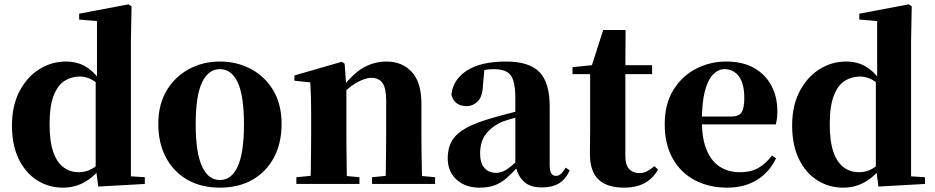

<svg xmlns="http://www.w3.org/2000/svg" viewBox="-20 -846 4301 883"><path d="M269 17Q204 17 150.5 -17Q97 -51 66 -115Q35 -179 35 -269Q35 -360 69.5 -426Q104 -492 160.5 -527.5Q217 -563 283 -563Q337 -563 377 -538Q417 -513 450 -462H459L440 -450Q417 -474 393.5 -484Q370 -494 347 -494Q309 -494 277.5 -474.5Q246 -455 227 -407Q208 -359 208 -275Q208 -194 225.5 -145.5Q243 -97 273.5 -75.5Q304 -54 342 -54Q368 -54 391.5 -64Q415 -74 437 -96L459 -80H448Q415 -35 370 -9Q325 17 269 17ZM432 12 420 -77V-79V-471L426 -483V-749L344 -756V-783L571 -826L585 -817L582 -657V-35L646 -31V0Z M991 17Q905 17 841.5 -19.5Q778 -56 743 -122Q708 -188 708 -276Q708 -365 746 -429Q784 -493 848.5 -528Q913 -563 991 -563Q1070 -563 1134.5 -528.5Q1199 -494 1237 -430Q1275 -366 1275 -276Q1275 -187 1239.5 -121Q1204 -55 1140.5 -19Q1077 17 991 17ZM991 -18Q1045 -18 1073.5 -81Q1102 -144 1102 -274Q1102 -405 1073.5 -466.5Q1045 -528 991 -528Q938 -528 909 -466.5Q880 -405 880 -274Q880 -144 909 -81Q938 -18 991 -18Z M1343 0V-31L1447 -41H1526L1633 -31V0ZM1407 0Q1409 -26 1409.5 -68.5Q1410 -111 1410.5 -157Q1411 -203 1411 -238V-321Q1411 -370 1410 -400.5Q1409 -431 1407 -467L1334 -475V-499L1552 -562L1565 -553L1573 -441V-438V-238Q1573 -203 1573.5 -157Q1574 -111 1574.5 -68.5Q1575 -26 1576 0ZM1691 0V-31L1793 -41H1871L1981 -31V0ZM1753 0Q1754 -26 1754.5 -68Q1755 -110 1755.5 -156Q1756 -202 1756 -238V-383Q1756 -441 1739 -464.5Q1722 -488 1687 -488Q1658 -488 1616 -463.5Q1574 -439 1533 -389L1530 -436H1548Q1605 -510 1654 -536.5Q1703 -563 1758 -563Q1829 -563 1873.5 -515.5Q1918 -468 1918 -370V-238Q1918 -202 1918.5 -156Q1919 -110 1920 -68Q1921 -26 1922 0Z M2185 17Q2121 17 2080 -19.5Q2039 -56 2039 -119Q2039 -165 2058.5 -198.5Q2078 -232 2125 -258Q2172 -284 2253 -306Q2291 -317 2342.5 -330Q2394 -343 2434 -353V-327Q2394 -317 2354.5 -306Q2315 -295 2292 -287Q2243 -266 2215.5 -230.5Q2188 -195 2188 -140Q2188 -95 2208.5 -73Q2229 -51 2263 -51Q2276 -51 2292.5 -57.5Q2309 -64 2331.5 -82.5Q2354 -101 2385 -136L2404 -80H2363Q2335 -49 2310.5 -27.5Q2286 -6 2256.5 5.5Q2227 17 2185 17ZM2471 16Q2416 16 2387 -13Q2358 -42 2350 -91V-93V-393Q2350 -445 2341 -474.5Q2332 -504 2310 -516Q2288 -528 2250 -528Q2226 -528 2200 -523Q2174 -518 2136 -505L2208 -529L2201 -453Q2199 -401 2177 -379.5Q2155 -358 2126 -358Q2070 -358 2056 -410Q2063 -480 2127 -521.5Q2191 -563 2307 -563Q2414 -563 2461 -514.5Q2508 -466 2508 -357V-88Q2508 -60 2515.5 -48.5Q2523 -37 2537 -37Q2548 -37 2558 -45Q2568 -53 2582 -75L2600 -62Q2581 -21 2550.5 -2.5Q2520 16 2471 16Z M2776 -505V-546H2979V-505ZM2849 17Q2773 17 2733 -20Q2693 -57 2693 -139Q2693 -169 2693.5 -193.5Q2694 -218 2694 -249V-505H2613V-537L2717 -548L2699 -536L2754 -708H2857L2856 -529V-519V-127Q2856 -87 2873.5 -68.5Q2891 -50 2921 -50Q2940 -50 2955 -58Q2970 -66 2990 -82L3006 -66Q2984 -26 2945.5 -4.5Q2907 17 2849 17Z M3325 17Q3241 17 3176 -17Q3111 -51 3074 -116.5Q3037 -182 3037 -275Q3037 -368 3077 -432.5Q3117 -497 3181.5 -530Q3246 -563 3319 -563Q3397 -563 3449.5 -532.5Q3502 -502 3528.5 -450.5Q3555 -399 3555 -335Q3555 -301 3548 -274H3106V-310H3343Q3378 -310 3390.5 -329.5Q3403 -349 3403 -395Q3403 -462 3378 -495Q3353 -528 3312 -528Q3284 -528 3260 -504Q3236 -480 3222 -428Q3208 -376 3208 -290Q3208 -207 3230.5 -154.5Q3253 -102 3292.5 -78Q3332 -54 3382 -54Q3435 -54 3470 -75Q3505 -96 3530 -131L3549 -118Q3518 -53 3460.5 -18Q3403 17 3325 17Z M3857 17Q3792 17 3738.5 -17Q3685 -51 3654 -115Q3623 -179 3623 -269Q3623 -360 3657.5 -426Q3692 -492 3748.5 -527.5Q3805 -563 3871 -563Q3925 -563 3965 -538Q4005 -513 4038 -462H4047L4028 -450Q4005 -474 3981.5 -484Q3958 -494 3935 -494Q3897 -494 3865.5 -474.5Q3834 -455 3815 -407Q3796 -359 3796 -275Q3796 -194 3813.5 -145.5Q3831 -97 3861.5 -75.5Q3892 -54 3930 -54Q3956 -54 3979.5 -64Q4003 -74 4025 -96L4047 -80H4036Q4003 -35 3958 -9Q3913 17 3857 17ZM4020 12 4008 -77V-79V-471L4014 -483V-749L3932 -756V-783L4159 -826L4173 -817L4170 -657V-35L4234 -31V0Z"/></svg>

Font: Noto Serif TC ExtraLight Black
Style: Regular
Weight: 900
Version: Version 2.003-H1;hotconv 1.1.1;makeotfexe 2.6.0